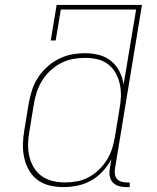

<svg xmlns="http://www.w3.org/2000/svg" viewBox="-20 -755 640 783"><path d="M239 8Q210 8 182.5 1.5Q155 -5 133.5 -21Q112 -37 98.5 -60.5Q85 -84 79 -110.5Q73 -137 73.5 -166Q74 -195 79 -223L97 -333Q102 -360 110.5 -387Q119 -414 134.5 -438Q150 -462 172 -482Q194 -502 220 -515Q246 -528 273 -533Q300 -538 328 -538Q357 -538 385 -530.5Q413 -523 434 -505.5Q455 -488 467.5 -463Q480 -438 484 -410L535 -716H228L207 -590H187L211 -735H559L449 -68Q447 -57 448.5 -45.5Q450 -34 456.5 -26Q463 -18 474 -14.5Q485 -11 496 -11H509V8H493Q478 8 463.5 3.5Q449 -1 439.5 -11.5Q430 -22 427.5 -37.5Q425 -53 428 -68L434 -105Q419 -78 398 -55.5Q377 -33 351 -18.5Q325 -4 296 2Q267 8 239 8ZM245 -11Q269 -11 294 -15.5Q319 -20 342 -32.5Q365 -45 384 -63.5Q403 -82 416.5 -104Q430 -126 437.5 -150Q445 -174 449 -199L467 -309Q472 -335 473 -360.5Q474 -386 469 -410Q464 -434 452.5 -455.5Q441 -477 422 -492Q403 -507 378.5 -513Q354 -519 328 -519Q303 -519 278 -514.5Q253 -510 229.5 -498Q206 -486 186 -467.5Q166 -449 152 -426.5Q138 -404 130 -379.5Q122 -355 118 -330L100 -220Q95 -194 94.5 -168Q94 -142 99.5 -118Q105 -94 117.5 -72.5Q130 -51 150 -37Q170 -23 194.5 -17Q219 -11 245 -11Z"/></svg>

Font: Iosevka Curly Slab ThEx
Style: Italic
Weight: 100
Width: 7
Italic angle: -9°
Monospace: yes
Designer: Belleve Invis
Foundry: Belleve Invis
Version: Version 11.1.0; ttfautohint (v1.8.3)